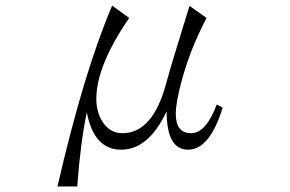

<svg xmlns="http://www.w3.org/2000/svg" viewBox="-20 -572 1040 688"><path d="M186 96.2Q279.3 -311 381.8 -551.8L442.9 -507.8Q325.2 -335.9 325.2 -217.8Q325.2 -174.3 344.2 -140.6Q371.1 -94.7 418.9 -94.7Q528.3 -94.7 576.2 -275.9Q590.8 -330.6 646 -508.8L659.2 -550.8L720.2 -507.8Q662.1 -397 631.8 -285.6Q609.9 -206.1 609.9 -163.6Q609.9 -94.7 665 -94.7Q718.3 -94.7 756.8 -197.8L777.8 -186Q731.4 -35.6 653.8 -35.6Q577.1 -35.6 577.1 -172.9Q512.2 -35.6 414.1 -35.6Q316.4 -35.6 291 -169.9Q267.6 -54.7 256.8 96.2Z"/></svg>

Font: I.Ming
Style: Regular
Weight: 400
Designer: Ichiten Fonts Project
Version: Version 5.10 Mar 24, 2018